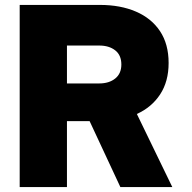

<svg xmlns="http://www.w3.org/2000/svg" viewBox="-20 -760 781 780"><path d="M60 0V-740H386Q469 -740 532 -713Q595 -686 630 -633.5Q665 -581 665 -504Q665 -429 630.5 -376.5Q596 -324 536 -297L680 0H469L344 -268H252V0ZM383 -575H252V-421H383Q423 -421 448 -441Q473 -461 473 -498Q473 -536 448 -555.5Q423 -575 383 -575Z"/></svg>

Font: Be Vietnam Pro Black
Style: Regular
Weight: 900
Designer: Lam Bao, Tony Le, Vietanh Nguyen
Foundry: Yellow Type Foundry
Version: Version 1.002; ttfautohint (v1.8.3)